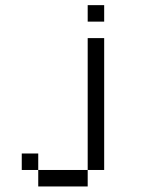

<svg xmlns="http://www.w3.org/2000/svg" viewBox="-20 -582 540 728"><path d="M312.5 -562.5H375V-500H312.5ZM312.5 -437.5H375V62.5H312.5ZM125 62.5H312.5V125H125ZM62.5 0H125V62.5H62.5Z"/></svg>

Font: Pixel Operator Mono
Style: Regular
Weight: 400
Monospace: yes
Designer: Jayvee Enaguas (HarvettFox96)
Version: 2016.04.25